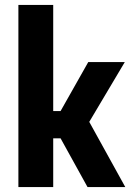

<svg xmlns="http://www.w3.org/2000/svg" viewBox="-20 -763 543 783"><path d="M55 0V-743H197V-310H227L340 -510H489L344 -266L491 0H337L227 -199H197V0Z"/></svg>

Font: Saira SemiCondensed
Style: Bold
Weight: 700
Width: 4
Designer: Hector Gatti with collaboration of the Omnibus-Type team
Foundry: Omnibus-Type
Version: Version 1.101